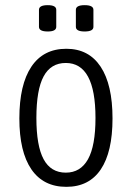

<svg xmlns="http://www.w3.org/2000/svg" viewBox="-20 -718 510 744"><path d="M237 6Q148 6 101.5 -62Q55 -130 55 -259Q55 -390 101.5 -459.5Q148 -529 237 -529Q324 -529 370 -459.5Q416 -390 416 -259Q416 -129 370.5 -61.5Q325 6 237 6ZM235 -49Q292 -49 321 -101Q350 -153 350 -261Q350 -474 235 -474Q177 -474 149 -422Q121 -370 121 -261Q121 -153 149 -101Q177 -49 235 -49ZM308 -596Q274 -596 274 -614V-680Q274 -698 308 -698Q342 -698 342 -680V-614Q342 -596 308 -596ZM165 -596Q131 -596 131 -614V-680Q131 -698 165 -698Q198 -698 198 -680V-614Q198 -596 165 -596Z"/></svg>

Font: Asap Condensed Light
Style: Regular
Weight: 300
Width: 3
Designer: Pablo Cosgaya
Foundry: Omnibus-Type
Version: Version 3.001; ttfautohint (v1.8.4.7-5d5b)